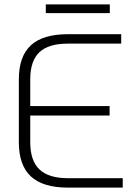

<svg xmlns="http://www.w3.org/2000/svg" viewBox="-20 -856 628 876"><path d="M66 -207V-494Q66 -599 121 -649.5Q176 -700 290 -700H533V-657H290Q201 -657 159.5 -617.5Q118 -578 118 -494V-372H480V-329H118V-207Q118 -123 160 -83Q202 -43 290 -43H540V0H290Q176 0 121 -51Q66 -102 66 -207ZM189 -836H481V-796H189Z"/></svg>

Font: KoHo Light
Style: Regular
Weight: 300
Version: Version 1.000; ttfautohint (v1.6)